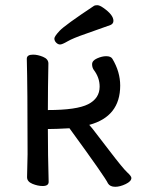

<svg xmlns="http://www.w3.org/2000/svg" viewBox="-20 -699 554 738"><path d="M423 19Q403 19 395 6Q387 -14 247 -206Q193 -203 164 -203Q164 -105 167 0Q167 16 144 16Q125 16 104.5 7.5Q84 -1 84 -18L86 -106Q86 -366 83 -473Q83 -489 107 -489Q125 -489 145.5 -480.5Q166 -472 166 -455Q164 -362 164 -276Q275 -276 319 -298.5Q363 -321 363 -366Q363 -401 340 -431Q334 -440 334 -452Q334 -466 353 -474.5Q372 -483 388 -483Q406 -483 412 -473Q442 -423 442 -370Q442 -251 323 -219Q326 -216 335 -205Q347 -190 400 -120.5Q453 -51 469 -36.5Q485 -22 485 -15Q485 -2 463 8.5Q441 19 423 19ZM189 -551Q189 -559 209 -580.5Q229 -602 342 -677Q346 -679 354 -679Q363 -679 377 -669Q416 -642 416 -619Q416 -608 405 -603Q356 -585 308 -568.5Q260 -552 239.5 -540Q219 -528 211 -528Q203 -528 196 -535Q189 -542 189 -551Z"/></svg>

Font: LXGW WenKai Lite Medium
Style: Regular
Weight: 500
Designer: LXGW / Fontworks Inc.
Foundry: LXGW / Fontworks Inc.
Version: Version 1.511; March 25, 2025